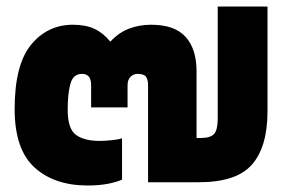

<svg xmlns="http://www.w3.org/2000/svg" viewBox="-20 -560 887 590"><path d="M249 10Q147 10 86 -45.5Q25 -101 25 -225Q25 -361 75.5 -422.5Q126 -484 204 -484Q243 -484 270 -471.5Q297 -459 319 -432Q345 -460 376.5 -472Q408 -484 444 -484Q517 -484 550.5 -446.5Q584 -409 584 -341V-136H597Q627 -136 638 -148.5Q649 -161 649 -195V-540H802V-218Q802 -109 754.5 -54.5Q707 0 591 0H435V-297Q435 -317 428 -325Q421 -333 403 -333Q390 -333 381 -324Q372 -315 372 -298V-230H260V-299Q260 -333 232 -333Q205 -333 196.5 -303Q188 -273 188 -223Q188 -164 213.5 -145.5Q239 -127 286 -127Q300 -127 321.5 -129Q343 -131 355 -135V-8Q337 0 310.5 5Q284 10 249 10Z"/></svg>

Font: Kanit
Style: Bold
Weight: 700
Designer: Katatrad Team
Foundry: CadsonDemak
Version: Version 2.000; ttfautohint (v1.8.3)